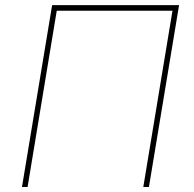

<svg xmlns="http://www.w3.org/2000/svg" viewBox="-20 -748 774 768"><path d="M696.3 -727.5 575.7 0H553.2L669.9 -705.1H207L90.3 0H67.9L188.5 -727.5Z"/></svg>

Font: Inter Thin
Style: Italic
Weight: 250
Italic angle: -9.3988°
Designer: Rasmus Andersson
Foundry: rsms
Version: Version 4.001;git-66647c0bb